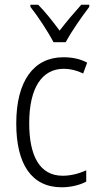

<svg xmlns="http://www.w3.org/2000/svg" viewBox="-20 -785 414 815"><path d="M207 -606H259C283 -651 327 -714 359 -756V-765H325C291 -727 264 -695 233 -655C205 -693 171 -736 142 -765H109V-756C140 -717 183 -652 207 -606ZM242 10C279 10 318 1 346 -14V-62C315 -48 281 -39 246 -39C148 -39 104 -124 104 -262C104 -412 158 -493 251 -493C278 -493 307 -486 333 -473L350 -519C323 -534 289 -542 249 -542C123 -542 49 -441 49 -261C49 -88 114 10 242 10Z"/></svg>

Font: Noto Sans Kannada Condensed Light
Style: Regular
Weight: 300
Width: 3
Designer: Jelle Bosma - Monotype Design Team
Foundry: Monotype Imaging Inc.
Version: Version 2.005